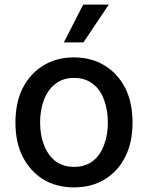

<svg xmlns="http://www.w3.org/2000/svg" viewBox="-20 -802 642 833"><path d="M167 -24Q110 -60 78 -123Q47 -185 47 -270Q47 -356 78 -419Q112 -484 167 -517Q224 -553 301 -553Q378 -553 435 -517Q492 -482 524 -419Q555 -356 555 -270Q555 -185 524 -123Q494 -61 435 -24Q377 11 301 11Q225 11 167 -24ZM384 -104Q417 -131 432 -175Q448 -217 448 -271Q448 -323 432 -367Q417 -412 384 -437Q351 -464 301 -464Q252 -464 219 -437Q187 -412 170 -367Q154 -323 154 -271Q154 -217 170 -175Q186 -131 219 -104Q253 -78 301 -78Q350 -78 384 -104ZM452 -782 342 -618H257L341 -782Z"/></svg>

Font: Sinter Medium
Style: Regular
Weight: 500
Foundry: Adobe & rsms
Version: Version 1.000